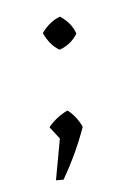

<svg xmlns="http://www.w3.org/2000/svg" viewBox="-81 -416 414 566"><g transform="rotate(-15 126.5 -133.5)"><path d="M21 96 64 -20 43 -60Q71 -84 107 -94Q129 -70 138 -36Q98 35 43 100ZM131 -273Q106 -294 96 -333Q107 -345 123.5 -354.5Q140 -364 157 -367Q186 -340 191 -306Q167 -279 131 -273Z"/></g></svg>

Font: Piazzolla SC Light
Style: Italic
Weight: 300
Italic angle: -11.3°
Designer: Juan Pablo del Peral
Foundry: Huerta Tipografica
Version: Version 1.330